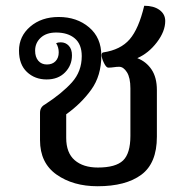

<svg xmlns="http://www.w3.org/2000/svg" viewBox="-20 -638 655 667"><path d="M525 -325V-163Q525 -71 471 -31Q417 9 319 9Q234 9 176.5 -31.5Q119 -72 119 -151V-246Q119 -266 136 -275Q196 -314 230 -352Q264 -390 264 -443Q264 -484 240 -504.5Q216 -525 175 -525Q141 -525 121.5 -507Q102 -489 102 -462Q102 -440 113 -427Q124 -414 143 -414Q162 -414 173 -425.5Q184 -437 184 -456Q184 -474 175 -488Q181 -491 191 -491Q208 -491 219 -479Q230 -467 230 -446Q230 -411 206 -386.5Q182 -362 142 -362Q101 -362 73.5 -388Q46 -414 46 -462Q46 -512 85 -545.5Q124 -579 184 -579Q247 -579 289.5 -543Q332 -507 332 -445Q332 -375 297 -326.5Q262 -278 210 -241V-159Q210 -107 239.5 -81.5Q269 -56 320 -56Q382 -56 407.5 -80.5Q433 -105 433 -166V-331Q433 -368 421 -387Q409 -406 394 -406Q385 -406 375.5 -404.5Q366 -403 356 -403Q349 -403 341 -419.5Q333 -436 333 -447Q333 -455 339 -456Q399 -465 430.5 -501.5Q462 -538 481 -618Q514 -618 534 -603.5Q554 -589 554 -565Q554 -529 525 -491Q496 -453 457 -436Q488 -424 506.5 -396.5Q525 -369 525 -325Z"/></svg>

Font: Krub Medium
Style: Regular
Weight: 500
Designer: Ekaluck Peanpanawate
Foundry: Cadson Demak Co.,Ltd.
Version: Version 1.000; ttfautohint (v1.6)